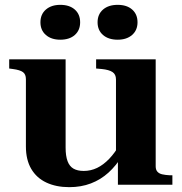

<svg xmlns="http://www.w3.org/2000/svg" viewBox="-20 -763 750 793"><path d="M251 -518V-153Q251 -119 259 -97.5Q267 -76 283.5 -66.5Q300 -57 326 -57Q355 -57 381 -69.5Q407 -82 431 -107Q455 -132 476 -169L485 -120Q460 -79 428 -50Q396 -21 355.5 -5.5Q315 10 266 10Q212 10 171.5 -9Q131 -28 109 -65.5Q87 -103 87 -158V-436Q87 -456 75 -465Q63 -474 33 -478L18 -480V-518ZM623 -518V-76Q623 -62 630 -54Q637 -46 650 -43Q663 -40 682 -39H692V0H467V-110L459 -111V-435Q459 -456 444.5 -465.5Q430 -475 400 -478L377 -480V-518ZM311 -671Q311 -638 289 -618.5Q267 -599 229 -599Q192 -599 169.5 -618.5Q147 -638 147 -671Q147 -704 169.5 -723.5Q192 -743 229 -743Q267 -743 289 -723.5Q311 -704 311 -671ZM548 -671Q548 -638 525.5 -618.5Q503 -599 466 -599Q428 -599 405.5 -618.5Q383 -638 383 -671Q383 -704 405.5 -723.5Q428 -743 466 -743Q504 -743 526 -723.5Q548 -704 548 -671Z"/></svg>

Font: Roboto Serif 120pt Expanded SemiBold
Style: Regular
Weight: 600
Width: 7
Designer: Greg Gazdowicz
Foundry: Commercial Type
Version: Version 1.008